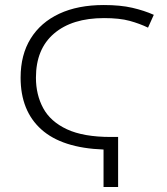

<svg xmlns="http://www.w3.org/2000/svg" viewBox="-20 -744 663 764"><path d="M392 0V-149Q227 -155 144.5 -229Q62 -303 62 -435Q62 -526 102 -590.5Q142 -655 216 -689.5Q290 -724 393 -724Q459 -724 506.5 -713Q554 -702 592 -685L569 -634Q536 -650 496 -661Q456 -672 394 -672Q267 -672 195 -610.5Q123 -549 123 -435Q123 -367 152 -313.5Q181 -260 246.5 -229.5Q312 -199 421 -199H450V0Z"/></svg>

Font: RS Noto Sans Light
Style: Regular
Weight: 300
Designer: Monotype Design Team
Foundry: Monotype Imaging Inc.
Version: Version 3.10